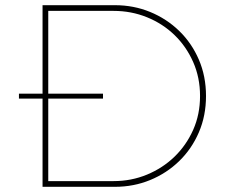

<svg xmlns="http://www.w3.org/2000/svg" viewBox="-20 -720 901 740"><path d="M53 -340V-359H377V-340ZM144 0V-700H423Q495 -700 558.5 -674Q622 -648 670.5 -601Q719 -554 746.5 -490Q774 -426 774 -350Q774 -274 746.5 -210Q719 -146 670.5 -99Q622 -52 558.5 -26Q495 0 423 0ZM166 -13 156 -22H418Q486 -22 546.5 -47Q607 -72 652.5 -116Q698 -160 724.5 -219.5Q751 -279 751 -350Q751 -421 724.5 -481Q698 -541 652.5 -585Q607 -629 546.5 -653.5Q486 -678 418 -678H155L166 -689Z"/></svg>

Font: Lexend Exa Thin
Style: Regular
Weight: 250
Designer: Bonnie Shaver-Troup, Thomas Jockin
Foundry: Lexend
Version: Version 1.007